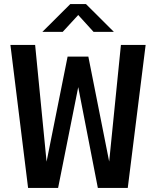

<svg xmlns="http://www.w3.org/2000/svg" viewBox="-20 -920 765 940"><path d="M117.5 0 31 -700H152L208 -128.5L311 -643H412.5L514.5 -129L572 -700H693L605.5 0H459L363 -493.5L264.5 0ZM187.5 -764 324 -900H401L537.5 -764H438L363 -846.5L287 -764Z"/></svg>

Font: Trispace SemiCondensed Medium
Style: Regular
Weight: 500
Width: 4
Designer: Tyler Finck
Foundry: Etcetera Type Company
Version: Version 1.210; ttfautohint (v1.8.3)